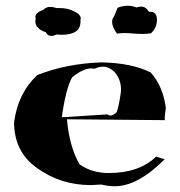

<svg xmlns="http://www.w3.org/2000/svg" viewBox="-20 -713 626 668"><path d="M380 -65Q357 -65 332 -71L297 -69Q190 -69 108 -129Q29 -185 29 -288Q43 -390 110 -452Q212 -492 333 -496Q438 -494 504 -461Q547 -414 557 -337Q553 -312 553 -301L554 -295L213 -298Q221 -203 257 -141Q300 -111 358 -111Q464 -111 523 -168L553 -159Q459 -65 380 -65ZM195 -305 354 -315Q359 -311 364 -311Q374 -311 386 -323Q393 -342 399 -382Q401 -392 401 -402Q401 -436 379 -462Q360 -481 338 -481Q324 -481 310 -474L298 -475Q269 -475 231 -444Q209 -405 195 -305ZM159 -588Q146 -588 139 -601Q103 -613 103 -639L104 -649L103 -654Q103 -669 131 -679Q140 -689 155 -689Q164 -689 177 -685H187Q214 -685 235 -675Q261 -663 261 -649L260 -644V-637Q260 -592 194 -592L177 -593Q167 -588 159 -588ZM474 -595Q458 -595 442 -596.5Q426 -598 414 -598Q398 -598 387 -596Q370 -619 370 -637Q370 -646 375 -653.5Q380 -661 389 -686Q407 -693 424 -693Q440 -693 455 -687Q464 -690 471 -690Q488 -690 498 -672H503Q526 -672 526 -644Q526 -616 505 -597Q490 -595 474 -595Z"/></svg>

Font: Xiangcui Kesong Xiangcui Kesong
Style: Regular
Weight: 400
Version: Version 1.501;March 28, 2024;FontCreator 14.0.0.2814 64-bit